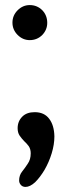

<svg xmlns="http://www.w3.org/2000/svg" viewBox="-20 -567 235 760"><path d="M81.1 172.9Q69.3 172.9 62.5 165Q55.7 157.2 55.7 147.5Q55.7 127 67.4 112.3Q79.1 97.7 89.8 81.1Q101.6 64.5 101.6 40Q101.6 23.4 93.8 11.7Q85.9 1 76.2 -7.8Q66.4 -17.6 57.6 -30.3Q49.8 -42 49.8 -59.6Q49.8 -86.9 68.4 -105.5Q85.9 -123 117.2 -123Q155.3 -123 174.8 -96.7Q194.3 -71.3 195.3 -27.3Q195.3 4.9 184.6 40Q173.8 75.2 156.2 105.5Q138.7 134.8 119.1 154.3Q98.6 172.9 81.1 172.9ZM97.7 -408.2Q70.3 -408.2 49.8 -428.7Q29.3 -449.2 29.3 -477.5Q29.3 -505.9 49.8 -526.4Q70.3 -546.9 97.7 -546.9Q127 -546.9 147.5 -526.4Q167 -505.9 167 -476.6Q167 -449.2 147.5 -428.7Q127 -408.2 97.7 -408.2Z"/></svg>

Font: Abed
Style: Bold
Weight: 700
Designer: Johan Aakerlund
Version: Version 3.105